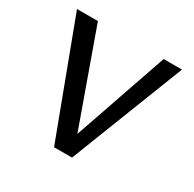

<svg xmlns="http://www.w3.org/2000/svg" viewBox="-146 -811 971 963"><g transform="rotate(30 339.0 -329.0)"><path d="M282 0 35 -658H156L383 -24H318L537 -658H643L386 0Z"/></g></svg>

Font: Ysabeau SemiBold
Style: Regular
Weight: 600
Designer: Christian Thalmann (Catharsis Fonts)
Version: Version 2.000;gftools[0.9.27.dev2+g8671c4b]